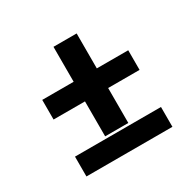

<svg xmlns="http://www.w3.org/2000/svg" viewBox="-129 -707 858 847"><g transform="rotate(-30 300.0 -284.0)"><path d="M241 -112V-290H81V-390H241V-568H359V-390H519V-290H359V-112ZM81 0V-101H519V0Z"/></g></svg>

Font: Iosevka Book
Style: Bold
Weight: 700
Designer: Belleve Invis
Foundry: Belleve Invis
Version: Version 28.0.7; ttfautohint (v1.8.3)